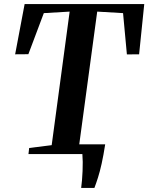

<svg xmlns="http://www.w3.org/2000/svg" viewBox="-20 -763 734 951"><path d="M382 168Q384.5 151 386.2 129.2Q388 107.5 389 84.2Q390 61 389.8 39.2Q389.5 17.5 388 0L350 -48H501Q492.5 7 483.5 47.5Q474.5 88 465.2 117Q456 146 447.5 168ZM121 0 124.5 -30 236 -44 325 -705.5 197 -698 120.5 -494.5 55 -494 102 -743H694.5L669 -494L608.5 -493.5L589.5 -698L461.5 -705.5L372 -44L490.5 -30L487.5 0Z"/></svg>

Font: Merriweather 96pt SemiBold
Style: Italic
Weight: 600
Italic angle: -7.8°
Version: Version 2.101